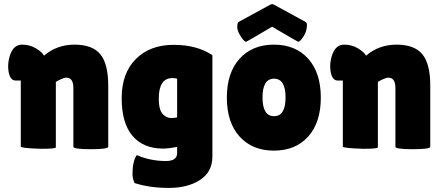

<svg xmlns="http://www.w3.org/2000/svg" viewBox="-20 -729 2171 942"><path d="M254 -6Q254 1 182 1Q82 -2 82 -10V-334H56Q30 -334 22 -378Q20 -391 20 -404Q20 -435 32 -466Q50 -510 88 -510Q126 -510 156 -492Q186 -474 196 -456Q259 -510 346 -510Q433 -510 472 -463Q511 -416 511 -309V-9Q511 3 425.5 3Q340 3 340 -9V-298Q340 -348 305 -348Q295 -348 277 -339.5Q259 -331 254 -327Z M780 0Q683 0 630 -62.5Q577 -125 577 -247.5Q577 -370 646.5 -439.5Q716 -509 831.5 -509Q947 -509 1022 -458V40Q1022 114 962 153.5Q902 193 808 193Q714 193 640 169Q630 145 630 126Q630 62 651 32Q718 61 794 61Q849 61 849 22V-8Q806 0 780 0ZM826 -346Q759 -346 759 -245Q759 -182 785 -163Q802 -150 819 -150Q836 -150 849 -153V-343Q837 -346 826 -346Z M1155.5 -59Q1093 -128 1093 -250Q1093 -372 1155.5 -441Q1218 -510 1324 -510Q1430 -510 1492 -441Q1554 -372 1554 -250Q1554 -128 1492 -59Q1430 10 1324 10Q1218 10 1155.5 -59ZM1324.5 -343Q1268 -343 1268 -251Q1268 -159 1324.5 -159Q1381 -159 1381 -251Q1381 -343 1324.5 -343ZM1188 -524Q1179 -524 1164 -546Q1144 -576 1144 -596Q1144 -616 1150 -621L1304 -705Q1311 -709 1315 -709Q1319 -709 1326 -705L1480 -621Q1486 -616 1486 -607Q1486 -576 1469 -550Q1452 -524 1443 -524Q1441 -524 1315 -598Q1190 -524 1188 -524Z M1834 -6Q1834 1 1762 1Q1662 -2 1662 -10V-334H1636Q1610 -334 1602 -378Q1600 -391 1600 -404Q1600 -435 1612 -466Q1630 -510 1668 -510Q1706 -510 1736 -492Q1766 -474 1776 -456Q1839 -510 1926 -510Q2013 -510 2052 -463Q2091 -416 2091 -309V-9Q2091 3 2005.5 3Q1920 3 1920 -9V-298Q1920 -348 1885 -348Q1875 -348 1857 -339.5Q1839 -331 1834 -327Z"/></svg>

Font: Lilita One
Style: Regular
Weight: 400
Designer: Juan Montoreano
Foundry: Juan Montoreano
Version: Version 1.002